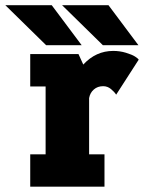

<svg xmlns="http://www.w3.org/2000/svg" viewBox="-72 -704 543 724"><path d="M450 -533.5H316L162 -684.5H337ZM236 -533.5H102L-52 -684.5H123ZM264 -122H322V0H42V-122H100V-378H42V-500H224L242 -460.5Q289.5 -512 355 -512Q380 -512 403 -505Q426 -498 437.2 -490.8Q448.5 -483.5 451 -479L366 -347Q359.5 -357.5 346.5 -368.2Q333.5 -379 317 -379Q296 -379 281.8 -366.5Q267.5 -354 264 -334Z"/></svg>

Font: League Mono Condensed ExtraBold
Style: Regular
Weight: 800
Width: 1
Designer: Tyler Finck
Foundry: The League of Moveable Type / Tyler Finck
Version: Version 2.210